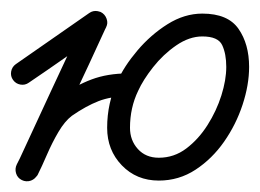

<svg xmlns="http://www.w3.org/2000/svg" viewBox="-22 -306 478 353"><path d="M2 -159Q-3 -166 -1.5 -174.5Q0 -183 7 -188Q41 -212 74.5 -235Q108 -258 142 -282Q142 -282 142 -282Q142 -282 142 -282Q149 -287 157.5 -285.5Q166 -284 171 -276Q176 -269 174.5 -260.5Q173 -252 166 -247Q132 -224 98.5 -200.5Q65 -177 31 -154Q24 -149 15.5 -150.5Q7 -152 2 -159ZM163 -284Q171 -280 174 -271.5Q177 -263 173 -256Q142 -188 110 -120.5Q78 -53 47 15Q43 23 35 26Q27 29 19 25Q11 21 8 13Q5 5 9 -3Q40 -70 71.5 -138Q103 -206 135 -273Q139 -281 147 -284Q155 -287 163 -284ZM18 25Q10 21 7.5 12.5Q5 4 9 -4Q19 -23 30 -47Q41 -71 55 -93Q69 -115 86 -127Q117 -149 146.5 -160Q176 -171 213 -171Q213 -171 213 -171Q213 -171 213 -171Q222 -171 228 -165Q234 -159 234 -150Q234 -141 228 -135Q222 -129 213 -129Q182 -129 159 -120Q136 -111 110 -93Q97 -83 85.5 -63.5Q74 -44 64.5 -22Q55 0 47 16Q42 23 34 26Q26 29 18 25ZM270 -16Q298 -16 320.5 -33Q343 -50 359.5 -76Q376 -102 385 -130.5Q394 -159 394 -183Q394 -207 386.5 -223Q379 -239 350 -239Q326 -239 302 -222.5Q278 -206 259.5 -182.5Q241 -159 232 -139Q232 -139 232 -139Q232 -139 232 -139Q217 -108 217 -71Q217 -48 231.5 -32Q246 -16 270 -16ZM194 -157Q194 -157 194 -157Q194 -157 194 -157Q206 -184 230.5 -213Q255 -242 286 -261.5Q317 -281 350 -281Q397 -281 416.5 -253Q436 -225 436 -183Q436 -150 424 -113.5Q412 -77 390 -45.5Q368 -14 337.5 6Q307 26 270 26Q229 26 202 -2Q175 -30 175 -71Q175 -117 194 -157Z"/></svg>

Font: FRB American Cursive Medium
Style: Italic
Weight: 500
Italic angle: -25°
Version: Version 2.0;Modular Font Editor K font №1